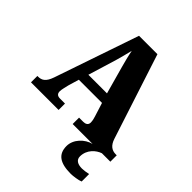

<svg xmlns="http://www.w3.org/2000/svg" viewBox="-257 -864 1254 1254"><g transform="rotate(45 370.0 -237.5)"><path d="M7 0H262V-59H216C190 -59 181 -72 181 -92C181 -111 191 -143 194 -159L216 -233H430L459 -141C462 -132 469 -109 469 -91C469 -66 450 -59 430 -59H392V0H576C519 14 465 68 465 130C465 206 514 239 613 239C633 239 679 233 699 224V155C676 160 656 163 640 163C602 163 575 149 575 116C575 53 623 13 662 0H740V-59H730C695 -59 668 -78 653 -124L461 -714H291L91 -129C71 -71 45 -59 13 -59H7ZM237 -300 296 -493C306 -528 317 -569 327 -611C335 -568 346 -528 356 -491L409 -300Z"/></g></svg>

Font: Noto Serif Ethiopic SemiCondensed Black
Style: Regular
Weight: 900
Width: 4
Designer: Monotype Design Team
Foundry: Monotype Imaging Inc.
Version: Version 2.102